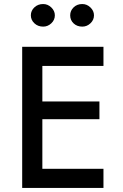

<svg xmlns="http://www.w3.org/2000/svg" viewBox="-20 -932 612 952"><path d="M194 -800Q217 -800 234.5 -816.5Q252 -833 252 -856Q252 -878 234.5 -895Q217 -912 194 -912Q168 -912 150.5 -895.5Q133 -879 133 -856Q133 -833 150.5 -816.5Q168 -800 194 -800ZM388 -800Q411 -800 428.5 -816.5Q446 -833 446 -856Q446 -878 428.5 -895Q411 -912 388 -912Q362 -912 345 -895.5Q328 -879 328 -856Q328 -832 345 -816Q362 -800 388 -800ZM473 -341V-429H190V-605H493V-700H90V0H493V-95H190V-341Z"/></svg>

Font: Simpel Medium
Style: Regular
Weight: 500
Designer: Janko Jovanovic
Version: Version 1.048;PS 001.048;hotconv 1.0.88;makeotf.lib2.5.64775